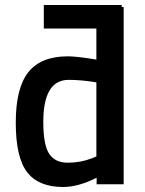

<svg xmlns="http://www.w3.org/2000/svg" viewBox="-20 -736 580 767"><path d="M155 -622V-716H466V-708H474V0H366V-26Q293 11 232 11Q134 11 88.5 -48Q43 -107 43 -246Q43 -385 93.5 -448Q144 -511 251 -511Q287 -511 365 -498V-622ZM348 -104 365 -111V-407Q305 -417 254 -417Q153 -417 153 -249Q153 -157 176.5 -121.5Q200 -86 251 -86Q302 -86 348 -104Z"/></svg>

Font: TitilliumWebSemiBold
Style: Bold
Weight: 600
Version: Version 1.001;PS 57.000;hotconv 1.0.70;makeotf.lib2.5.55311